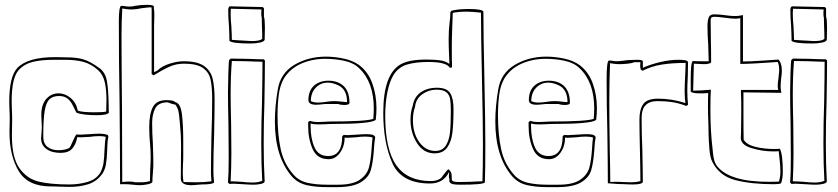

<svg xmlns="http://www.w3.org/2000/svg" viewBox="-20 -752 3450 790"><path d="M421 -134Q420 -100 416 -76.5Q412 -53 401 -37Q379 -6 344.5 5.5Q310 17 265 17L224 16Q212 15 188 15Q95 15 57 -48Q19 -111 19 -209L20 -262Q20 -286 19 -298L18 -333Q18 -436 51 -472Q94 -517 207 -517L256 -516Q296 -516 324 -507.5Q352 -499 390 -471Q414 -453 420 -418Q426 -383 427 -326Q427 -299 428 -289Q423 -278 377 -278Q350 -278 326.5 -281Q303 -284 294 -289Q291 -295 280.5 -316.5Q270 -338 256.5 -347.5Q243 -357 223 -357Q197 -357 183 -343Q169 -329 163.5 -293.5Q158 -258 158 -190Q158 -161 175.5 -147.5Q193 -134 221 -134Q247 -134 265 -143Q270 -148 280 -172Q281 -175 286.5 -186Q292 -197 295 -199Q300 -198 312 -198Q323 -198 349 -200Q375 -202 388 -202Q412 -202 424 -196L426 -190Q423 -177 422 -158.5Q421 -140 421 -134ZM389 -192Q369 -192 350 -189Q322 -187 312 -187Q302 -187 298 -188Q293 -159 277.5 -141Q262 -123 229 -123Q193 -123 171 -139Q149 -155 149 -184Q149 -191 151 -207L152 -228Q152 -243 151 -252L150 -280Q150 -322 170.5 -345Q191 -368 221 -368Q248 -368 271 -348.5Q294 -329 300 -297Q315 -290 370 -290Q405 -290 417 -293L418 -342Q418 -383 411 -414Q404 -445 384 -463Q355 -489 323 -497.5Q291 -506 248 -506H201Q153 -506 117.5 -498Q82 -490 58 -465Q28 -433 28 -336L29 -298Q30 -286 30 -261L29 -194Q29 -104 59.5 -60.5Q90 -17 138.5 -5Q187 7 265 7Q305 7 340.5 -3.5Q376 -14 393 -42Q403 -61 406 -82Q409 -103 410 -135Q412 -172 415 -189Q404 -192 389 -192Z M861 -196Q858 -123 858 -50Q858 -26 861 -2Q857 7 809 7Q804 7 790.5 8.5Q777 10 767 10Q724 10 724 -17L725 -153Q725 -198 721 -234Q719 -250 719 -257Q717 -282 714 -295.5Q711 -309 701 -322Q692 -322 670 -331Q632 -331 619 -306.5Q606 -282 606 -246Q606 -204 609 -162Q611 -106 611 -78Q611 -64 609 -40Q607 -16 607 -3Q604 3 587 6.5Q570 10 554 10Q545 10 527 8Q509 6 499 6H474Q474 -105 472 -329Q469 -497 469 -665Q469 -723 478 -728Q486 -728 495 -726.5Q504 -725 513 -725Q526 -725 536 -728Q558 -732 585 -732Q613 -732 613 -725V-718Q615 -712 615 -688L614 -646V-455L628 -462Q646 -480 678 -490Q710 -500 736 -500Q792 -500 819.5 -480.5Q847 -461 855 -428Q863 -395 863 -340Q863 -292 861 -196ZM848 -43Q848 -93 850 -193Q853 -270 853 -345Q853 -396 846 -426Q839 -456 814 -473Q789 -490 737 -490Q705 -490 677 -477.5Q649 -465 612 -442L604 -447V-713Q603 -717 603 -722Q590 -722 562 -718Q540 -713 521 -713Q511 -713 499.5 -714.5Q488 -716 483 -717Q480 -662 480 -605Q480 -503 482 -303L483 -3Q499 -5 511 -5Q527 -5 537 -2Q541 -2 560.5 -2Q580 -2 597 -7L598 -55Q600 -89 600 -105Q600 -134 597 -165Q596 -175 595 -191Q594 -207 594 -229Q594 -283 609 -311.5Q624 -340 665 -340Q694 -340 701 -332Q723 -327 728.5 -282.5Q734 -238 734 -172V-110Q734 -90 733 -79L732 -43Q732 -21 735 -3L786 -2Q822 -2 850 -6Q848 -30 848 -43Z M1066 -684Q1070 -672 1070 -638L1069 -590Q1069 -581 1050 -577Q1031 -573 1012 -573Q934 -573 924 -584Q924 -605 922 -647Q919 -679 919 -711Q919 -722 925 -726L1061 -723L1066 -718ZM1056 -713 930 -716 929 -698Q929 -670 932 -643Q934 -607 934 -588L964 -586Q1012 -583 1016 -583Q1049 -583 1059 -592Q1059 -621 1058 -636L1057 -679Q1055 -684 1055 -695Q1055 -707 1056 -713ZM1068 -332Q1065 -247 1065 -161Q1065 -75 1069 -6Q1069 1 1054.5 4.5Q1040 8 1023 8Q1009 8 981 6Q953 4 943 4Q929 4 924 5L918 -1Q921 -35 921 -103L920 -236Q918 -326 918 -371Q918 -393 919.5 -450.5Q921 -508 924 -508V-505L929 -511L996 -510Q1042 -508 1065 -508L1070 -503Q1070 -446 1068 -332ZM1058 -330Q1060 -442 1060 -498Q1038 -498 996 -500L934 -501Q929 -442 929 -361Q929 -320 931 -242L932 -122Q932 -65 929 -6Q943 -6 973 -4Q997 -1 1020 -1Q1042 -1 1059 -8Q1055 -76 1055 -161Q1055 -246 1058 -330Z M1388 -191 1394 -197Q1399 -196 1411 -196Q1422 -196 1448 -198Q1474 -200 1486 -200Q1502 -200 1511 -198Q1520 -196 1524 -188Q1520 -169 1518 -130Q1514 -79 1505 -50Q1496 -21 1463.5 -1.5Q1431 18 1365 18H1327Q1277 18 1241 9.5Q1205 1 1181 -26Q1111 -107 1111 -252Q1111 -314 1123 -384Q1134 -451 1191 -485Q1248 -519 1321 -519Q1356 -519 1394 -511Q1432 -503 1458 -484Q1495 -456 1512 -408.5Q1529 -361 1529 -306Q1529 -282 1526 -259Q1509 -242 1348 -242Q1332 -242 1323 -241L1290 -240Q1270 -240 1258 -244V-233Q1258 -182 1274 -146Q1290 -110 1330 -110Q1388 -110 1388 -191ZM1256 -255Q1265 -250 1290 -250Q1306 -250 1317 -251Q1328 -252 1334 -252Q1487 -252 1516 -263Q1518 -291 1518 -305Q1518 -414 1458 -471Q1436 -493 1398 -501.5Q1360 -510 1318 -510Q1264 -510 1218 -489.5Q1172 -469 1147 -427Q1132 -400 1127 -362Q1122 -324 1122 -278Q1122 -198 1135 -138Q1148 -78 1188 -33Q1210 -8 1244.5 0Q1279 8 1327 8H1371Q1431 8 1460.5 -12.5Q1490 -33 1498 -63Q1506 -93 1509 -141Q1511 -173 1513 -186Q1502 -190 1484 -190Q1464 -190 1443 -187Q1417 -185 1408 -185L1398 -186Q1398 -150 1379 -123.5Q1360 -97 1332 -97Q1285 -97 1266.5 -138.5Q1248 -180 1248 -232V-250Q1255 -255 1256 -255ZM1397 -320Q1382 -320 1372 -324H1317Q1290 -321 1281 -321Q1249 -321 1249 -340Q1249 -379 1272 -399.5Q1295 -420 1332 -420Q1357 -420 1377 -410Q1418 -389 1418 -329Q1418 -324 1411.5 -322Q1405 -320 1397 -320ZM1259 -336Q1271 -330 1288 -330Q1299 -330 1307.5 -331Q1316 -332 1322 -333Q1339 -336 1355 -336Q1366 -336 1384 -334Q1400 -332 1408 -332Q1408 -384 1372 -401Q1348 -412 1329 -412Q1299 -412 1279 -391Q1259 -370 1259 -336Z M1909 -715Q1964 -715 1969 -704Q1969 -613 1973 -431Q1977 -247 1977 -157Q1977 -53 1975 -1Q1966 8 1875 8Q1852 8 1842.5 5.5Q1833 3 1829 -4V-16Q1827 -20 1827 -27L1828 -41L1827 -43Q1804 3 1749 3Q1632 3 1594.5 -80.5Q1557 -164 1557 -288Q1557 -446 1628 -487Q1663 -507 1734 -507Q1766 -507 1789.5 -504Q1813 -501 1829 -489Q1829 -506 1828 -519Q1826 -561 1826 -589Q1826 -629 1830 -661Q1833 -679 1833 -702L1838 -708Q1866 -715 1909 -715ZM1843 -699Q1842 -673 1840.5 -631.5Q1839 -590 1839 -559Q1839 -503 1840 -475Q1834 -473 1831 -473Q1817 -497 1743 -497Q1692 -497 1656.5 -487Q1621 -477 1600 -445Q1583 -418 1574 -373Q1565 -328 1565 -276Q1565 -136 1611 -71.5Q1657 -7 1752 -7Q1775 -7 1790 -16Q1796 -19 1808 -37Q1810 -39 1816 -47Q1822 -55 1826 -55H1827Q1836 -45 1837.5 -37.5Q1839 -30 1839 -13Q1839 -3 1869 -3L1916 -4Q1948 -6 1965 -6Q1967 -57 1967 -160Q1967 -250 1963 -430Q1959 -610 1959 -700Q1921 -704 1899 -704Q1865 -704 1843 -699ZM1846 -305Q1846 -244 1841.5 -206.5Q1837 -169 1820 -145Q1803 -121 1768 -121Q1723 -121 1696 -163Q1669 -205 1669 -259Q1669 -291 1678 -316Q1684 -353 1711 -372Q1738 -391 1778 -391Q1819 -391 1832.5 -368.5Q1846 -346 1846 -305ZM1679 -257Q1679 -204 1705 -167.5Q1731 -131 1771 -131Q1800 -131 1814 -152.5Q1828 -174 1831.5 -207Q1835 -240 1835 -295Q1835 -328 1832 -345Q1829 -362 1816.5 -372.5Q1804 -383 1776 -383Q1744 -383 1718 -364.5Q1692 -346 1688 -315V-313Q1679 -289 1679 -257Z M2295 -191 2301 -197Q2306 -196 2318 -196Q2329 -196 2355 -198Q2381 -200 2393 -200Q2409 -200 2418 -198Q2427 -196 2431 -188Q2427 -169 2425 -130Q2421 -79 2412 -50Q2403 -21 2370.5 -1.5Q2338 18 2272 18H2234Q2184 18 2148 9.5Q2112 1 2088 -26Q2018 -107 2018 -252Q2018 -314 2030 -384Q2041 -451 2098 -485Q2155 -519 2228 -519Q2263 -519 2301 -511Q2339 -503 2365 -484Q2402 -456 2419 -408.5Q2436 -361 2436 -306Q2436 -282 2433 -259Q2416 -242 2255 -242Q2239 -242 2230 -241L2197 -240Q2177 -240 2165 -244V-233Q2165 -182 2181 -146Q2197 -110 2237 -110Q2295 -110 2295 -191ZM2163 -255Q2172 -250 2197 -250Q2213 -250 2224 -251Q2235 -252 2241 -252Q2394 -252 2423 -263Q2425 -291 2425 -305Q2425 -414 2365 -471Q2343 -493 2305 -501.5Q2267 -510 2225 -510Q2171 -510 2125 -489.5Q2079 -469 2054 -427Q2039 -400 2034 -362Q2029 -324 2029 -278Q2029 -198 2042 -138Q2055 -78 2095 -33Q2117 -8 2151.5 0Q2186 8 2234 8H2278Q2338 8 2367.5 -12.5Q2397 -33 2405 -63Q2413 -93 2416 -141Q2418 -173 2420 -186Q2409 -190 2391 -190Q2371 -190 2350 -187Q2324 -185 2315 -185L2305 -186Q2305 -150 2286 -123.5Q2267 -97 2239 -97Q2192 -97 2173.5 -138.5Q2155 -180 2155 -232V-250Q2162 -255 2163 -255ZM2304 -320Q2289 -320 2279 -324H2224Q2197 -321 2188 -321Q2156 -321 2156 -340Q2156 -379 2179 -399.5Q2202 -420 2239 -420Q2264 -420 2284 -410Q2325 -389 2325 -329Q2325 -324 2318.5 -322Q2312 -320 2304 -320ZM2166 -336Q2178 -330 2195 -330Q2206 -330 2214.5 -331Q2223 -332 2229 -333Q2246 -336 2262 -336Q2273 -336 2291 -334Q2307 -332 2315 -332Q2315 -384 2279 -401Q2255 -412 2236 -412Q2206 -412 2186 -391Q2166 -370 2166 -336Z M2479 -209Q2476 -316 2476 -426Q2476 -499 2485 -503Q2493 -503 2502 -501.5Q2511 -500 2520 -500Q2527 -500 2543 -502Q2565 -506 2600 -506Q2611 -506 2617 -505Q2623 -504 2625 -500V-473Q2656 -487 2696 -496.5Q2736 -506 2771 -506Q2787 -506 2797.5 -504.5Q2808 -503 2811 -497L2810 -439Q2808 -399 2808 -379Q2808 -350 2811 -321L2804 -316Q2772 -328 2744.5 -332Q2717 -336 2685 -336Q2620 -336 2620 -268Q2620 -202 2623 -136Q2625 -46 2625 -3Q2621 7 2585 7Q2564 7 2553 6L2520 5L2481 2Q2481 -69 2479 -209ZM2616 -469Q2614 -475 2614 -480L2615 -496H2590Q2581 -492 2563 -490Q2545 -488 2528 -488Q2518 -488 2506.5 -489.5Q2495 -491 2490 -492Q2487 -413 2487 -332Q2487 -266 2489 -134Q2491 -46 2491 -3Q2499 -4 2514 -4Q2534 -4 2544 -3L2573 -2Q2598 -2 2615 -7Q2615 -48 2613 -134Q2611 -218 2611 -260Q2611 -301 2626.5 -323.5Q2642 -346 2688 -346Q2745 -346 2800 -328Q2797 -352 2797 -378Q2797 -396 2799 -436Q2801 -474 2801 -493Q2746 -493 2704 -486.5Q2662 -480 2624 -461L2616 -466Z M3124 -503Q3145 -505 3183 -507Q3197 -492 3197 -462Q3197 -446 3194 -429Q3192 -407 3192 -397Q3192 -387 3193 -382L3195 -370L3039 -372V-275Q3039 -210 3040 -177Q3053 -156 3089 -147.5Q3125 -139 3165 -139Q3182 -139 3189 -140Q3201 -116 3201 -44Q3201 -19 3194 2Q3187 6 3164 6Q3071 6 3005.5 -11Q2940 -28 2911 -86Q2902 -103 2899 -137.5Q2896 -172 2895.5 -199Q2895 -226 2895 -232Q2893 -286 2893 -312Q2893 -350 2894 -369Q2885 -368 2872.5 -368Q2860 -368 2855 -368Q2829 -368 2822 -375V-385V-428Q2822 -497 2831 -501Q2842 -500 2863 -500H2896Q2896 -521 2894 -569Q2891 -607 2891 -644Q2891 -667 2896 -680Q2901 -693 2918 -693Q2931 -693 2941.5 -692Q2952 -691 2959 -690Q2987 -686 3002 -686Q3018 -686 3026 -688L3037 -690V-499Q3066 -499 3124 -503ZM3005 -675Q2991 -675 2963 -679Q2933 -683 2920 -683Q2910 -683 2907 -679.5Q2904 -676 2904 -669L2905 -582Q2906 -553 2906 -495Q2899 -488 2877 -488Q2865 -488 2855 -489Q2845 -490 2835 -490L2832 -379Q2863 -379 2905 -383Q2903 -357 2903 -302Q2903 -216 2911 -148Q2912 -141 2913.5 -123.5Q2915 -106 2919 -92Q2923 -78 2931 -68Q2982 -4 3142 -4Q3172 -4 3185 -5Q3191 -25 3191 -45Q3191 -67 3188 -93.5Q3185 -120 3184 -130Q3178 -129 3162 -129Q3117 -129 3072.5 -142.5Q3028 -156 3028 -185L3029 -204L3030 -293Q3030 -343 3029 -362Q3028 -381 3029 -382H3182Q3180 -392 3180 -398Q3180 -413 3183 -429Q3183 -434 3184.5 -445Q3186 -456 3186 -464Q3186 -485 3180 -497L3135 -494Q3121 -493 3086.5 -491Q3052 -489 3026 -489V-677Q3012 -675 3005 -675Z M3379 -684Q3383 -672 3383 -638L3382 -590Q3382 -581 3363 -577Q3344 -573 3325 -573Q3247 -573 3237 -584Q3237 -605 3235 -647Q3232 -679 3232 -711Q3232 -722 3238 -726L3374 -723L3379 -718ZM3369 -713 3243 -716 3242 -698Q3242 -670 3245 -643Q3247 -607 3247 -588L3277 -586Q3325 -583 3329 -583Q3362 -583 3372 -592Q3372 -621 3371 -636L3370 -679Q3368 -684 3368 -695Q3368 -707 3369 -713ZM3381 -332Q3378 -247 3378 -161Q3378 -75 3382 -6Q3382 1 3367.5 4.5Q3353 8 3336 8Q3322 8 3294 6Q3266 4 3256 4Q3242 4 3237 5L3231 -1Q3234 -35 3234 -103L3233 -236Q3231 -326 3231 -371Q3231 -393 3232.5 -450.5Q3234 -508 3237 -508V-505L3242 -511L3309 -510Q3355 -508 3378 -508L3383 -503Q3383 -446 3381 -332ZM3371 -330Q3373 -442 3373 -498Q3351 -498 3309 -500L3247 -501Q3242 -442 3242 -361Q3242 -320 3244 -242L3245 -122Q3245 -65 3242 -6Q3256 -6 3286 -4Q3310 -1 3333 -1Q3355 -1 3372 -8Q3368 -76 3368 -161Q3368 -246 3371 -330Z"/></svg>

Font: Londrina Outline
Style: Regular
Weight: 400
Designer: Marcelo Magalhaes
Foundry: Marcelo Magalhães
Version: Version 1.002